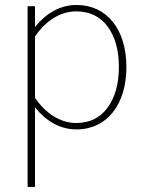

<svg xmlns="http://www.w3.org/2000/svg" viewBox="-20 -508 567 761"><path d="M89.4 232.9H118.7V-82.5C162.1 -28.3 217.8 4.9 282.7 4.9C404.8 4.9 481 -94.7 481 -242.2C481 -390.1 404.8 -488.3 283.2 -488.3C218.3 -488.3 162.1 -455.1 118.7 -400.9V-483.4H89.4ZM118.7 -119.1V-364.3L119.1 -363.8C159.7 -423.8 217.3 -462.9 282.2 -462.9C335 -462.9 376.5 -442.9 406.2 -403.3C436 -363.3 451.2 -309.6 451.2 -242.7C451.2 -175.3 436 -121.6 406.2 -81.1C376.5 -40.5 335 -20.5 282.2 -20.5C217.3 -20.5 159.7 -60.5 119.1 -119.6Z"/></svg>

Font: Estedad Thin
Style: Regular
Weight: 100
Designer: Amin Abedi
Version: Version 7.3